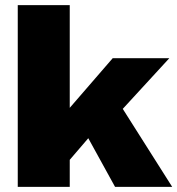

<svg xmlns="http://www.w3.org/2000/svg" viewBox="-20 -726 689 746"><path d="M427 0 323 -189 251 -105V0H49V-706H251V-307L418 -500H638L457 -303L649 0Z"/></svg>

Font: Elaine Sans ExtraBold
Style: Regular
Weight: 800
Designer: Wei Huang
Foundry: Wei Huang
Version: Version 2.001;December 24, 2019;FontCreator 12.0.0.2547 64-b